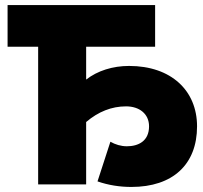

<svg xmlns="http://www.w3.org/2000/svg" viewBox="-20 -730 804 760"><path d="M131 0H321V-247C369 -288 422 -309 479 -309C532 -309 570 -279 570 -230C570 -171 527 -151 482 -151C459 -151 436 -158 417 -169L366 -12C409 3 454 10 500 10C664 10 760 -79 760 -230C760 -371 658 -469 491 -469C426 -469 366 -450 321 -415V-545H594V-710H10V-545H131Z"/></svg>

Font: Raleway Black
Style: Regular
Weight: 900
Designer: Matt McInerney, Pablo Impallari, Rodrigo Fuenzalida
Foundry: Matt McInerney, Pablo Impallari, Rodrigo Fuenzalida
Version: Version 3.000g; ttfautohint (v1.5) -l 8 -r 28 -G 28 -x 14 -D